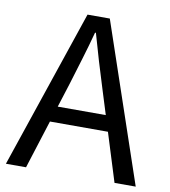

<svg xmlns="http://www.w3.org/2000/svg" viewBox="-82 -803 772 874"><g transform="rotate(10 304.0 -366.5)"><path d="M4 0 252 -733H355L604 0H506L378 -410Q358 -473 340 -533.5Q322 -594 304 -658H300Q283 -594 264.5 -533.5Q246 -473 227 -410L97 0ZM133 -224V-297H471V-224Z"/></g></svg>

Font: Noto Sans HK
Style: Regular
Weight: 400
Designer: Ryoko NISHIZUKA 西塚涼子 (kana, bopomofo & ideographs); Paul D. Hunt (Latin, Greek & Cyrillic); Sandoll Communications 산돌커뮤니
Foundry: Adobe
Version: Version 2.004-H2;hotconv 1.0.118;makeotfexe 2.5.65603